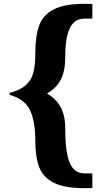

<svg xmlns="http://www.w3.org/2000/svg" viewBox="-20 -863 524 1000"><path d="M320 -191Q320 -68 343.5 -14Q367 40 420 40H461V117H420Q316 117 260.5 89Q205 61 184.5 8.5Q164 -44 164 -128Q164 -230 136.5 -288.5Q109 -347 30 -369V-379Q86 -394 114.5 -419.5Q143 -445 153.5 -484Q164 -523 164 -588Q164 -677 184.5 -731.5Q205 -786 260.5 -814.5Q316 -843 420 -843H461V-766H420Q368 -766 344 -717Q320 -668 320 -569Q320 -494 297 -449Q274 -404 225 -376Q273 -348 296.5 -304Q320 -260 320 -191Z"/></svg>

Font: Danfo
Style: Regular
Weight: 400
Version: Version 1.000;Glyphs 3.2 (3236)